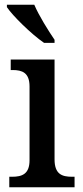

<svg xmlns="http://www.w3.org/2000/svg" viewBox="-20 -786 347 806"><path d="M165 -606H209V-619C183 -657 143 -721 124 -766H9V-756C32 -721 112 -642 165 -606ZM19 0H293V-44H282C240 -44 209 -55 209 -117V-536H25V-492H33C73 -492 104 -481 104 -423V-113C104 -55 72 -44 31 -44H19Z"/></svg>

Font: Noto Serif Hebrew SemiCondensed Medium
Style: Regular
Weight: 500
Width: 4
Designer: Monotype Design Team
Foundry: Monotype Imaging Inc.
Version: Version 2.004